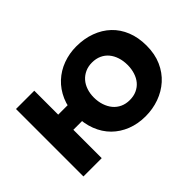

<svg xmlns="http://www.w3.org/2000/svg" viewBox="-86 -689 919 919"><g transform="rotate(-45 374.0 -229.0)"><path d="M474.8 -101.3Q448.8 -101.3 427.8 -110.9Q406.8 -120.5 392.1 -138.1Q377.5 -155.8 369.5 -179.9Q361.5 -204 361.5 -232.3Q361.5 -258.8 369.3 -281.6Q377 -304.5 391.5 -321Q406 -337.5 426.8 -347.1Q447.5 -356.7 473.5 -356.7Q500.3 -356.7 521.3 -347.1Q542.3 -337.5 556.5 -320.4Q570.8 -303.2 578.5 -279.5Q586.2 -255.8 586.2 -228Q586.2 -201 578.7 -177.5Q571.3 -154 557.1 -137.1Q543 -120.3 522.1 -110.8Q501.3 -101.3 474.8 -101.3ZM295.3 -294.5H110.5V-192H295.3ZM473.5 7.2Q522 7.2 566 -8.5Q610 -24.3 643.5 -54.3Q677 -84.3 696.5 -128.3Q716 -172.3 716 -229Q716 -284 698.4 -327.6Q680.8 -371.3 648.8 -401.5Q616.8 -431.8 572.5 -448.1Q528.3 -464.5 474.8 -464.5Q428 -464.5 385.1 -448.8Q342.3 -433 309.8 -402.8Q277.3 -372.5 258.3 -329.3Q239.3 -286 239.3 -231.8Q239.3 -177.3 256.4 -133Q273.5 -88.8 304.6 -57.8Q335.8 -26.8 378.8 -9.8Q421.8 7.2 473.5 7.2ZM59.2 0H183V-456.5H59.2Z"/></g></svg>

Font: Tilda Sans VF
Style: Regular
Weight: 400
Designer: ParaType Ltd
Foundry: ParaType Ltd
Version: Version 1.010